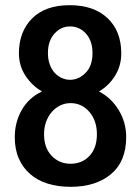

<svg xmlns="http://www.w3.org/2000/svg" viewBox="-20 -725 540 741"><path d="M252 -93Q297 -93 325.5 -123.5Q354 -154 354 -207Q354 -259 325 -293Q296 -327 252 -327Q231 -327 212.5 -318Q194 -309 180 -293Q166 -277 158 -255Q150 -233 150 -207Q150 -154 179.5 -123.5Q209 -93 252 -93ZM250 -417Q284 -417 310.5 -444Q337 -471 337 -520Q337 -567 312 -595Q287 -623 250 -623Q215 -623 190 -595Q165 -567 165 -520Q165 -496 172 -476.5Q179 -457 191 -444Q203 -431 218.5 -424Q234 -417 250 -417ZM252 -4Q203 -4 163.5 -16.5Q124 -29 96 -53.5Q68 -78 52.5 -113.5Q37 -149 37 -196Q37 -253 64 -300.5Q91 -348 142 -372Q104 -394 78.5 -432.5Q53 -471 53 -519Q53 -603 104 -654Q155 -705 249 -705Q342 -705 395 -655Q448 -605 448 -519Q448 -471 424 -432.5Q400 -394 362 -372Q410 -347 438.5 -299.5Q467 -252 467 -196Q467 -102 408.5 -53Q350 -4 252 -4Z"/></svg>

Font: D2Coding
Style: Bold
Weight: 700
Monospace: yes
Designer: Yong-Rak Park; Jeong-Hwan Yoon; Sang-Min Lee;
Foundry: NHN Corporation
Version: Version 1.3.2; Build 20180524